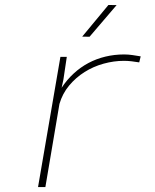

<svg xmlns="http://www.w3.org/2000/svg" viewBox="-20 -759 627 779"><path d="M483.4 -538.1Q500.5 -538.1 517.3 -535.6Q534.2 -533.2 550.8 -530.3L544.9 -505.9Q529.3 -508.3 513.9 -510.3Q498.5 -512.2 482.9 -512.2Q441.9 -512.2 400.4 -500.7Q358.9 -489.3 323.2 -466.8Q287.6 -444.3 260.5 -411.9Q233.4 -379.4 221.2 -337.4L164.1 0H134.3L225.1 -528.3H251L237.3 -436.5L230 -402.8Q251.5 -435.5 279.1 -460.9Q306.6 -486.3 338.9 -503.4Q371.1 -520.5 407.7 -529.3Q444.3 -538.1 483.4 -538.1ZM419.9 -738.8 453.1 -738.3 343.3 -609.9 313.5 -610.4Z"/></svg>

Font: Roboto Mono Thin
Style: Italic
Weight: 250
Designer: Google
Version: Version 2.000985; 2015; ttfautohint (v1.3)